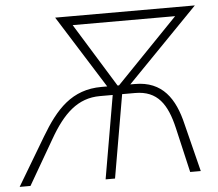

<svg xmlns="http://www.w3.org/2000/svg" viewBox="-92 -756 921 812"><g transform="rotate(-5 369.0 -350.0)"><path d="M171 -700 365 -391H341C214 -391 146 -314 80 -203L-41 0H5L115 -190C174 -293 236 -353 331 -353H385L324 0H364L425 -353H480C575 -353 615 -293 639 -190L683 0H728L677 -203C651 -314 599 -391 483 -391H463L764 -700ZM242 -662H677L415 -391H409Z"/></g></svg>

Font: Fixel Display 20240404 ExLight
Style: Italic
Weight: 200
Italic angle: -10°
Designer: AlfaBravo + MacPaw
Foundry: Kyrylo Tkachov, Marchela Mozhyna, Serhii Makarenko, Maria Weinstein, Zakhar Kryvoshyya
Version: Version 1.211;Glyphs 3.2 (3225)